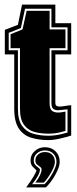

<svg xmlns="http://www.w3.org/2000/svg" viewBox="-20 -605 334 836"><path d="M191 5Q151 5 117 -5Q83 -15 62.5 -44.5Q42 -74 42 -132V-368H1V-475L58 -497L76 -585H221V-504H290V-368H221V-156Q221 -141 239 -141Q249 -141 263 -143.5Q277 -146 290 -147V-15Q282 -12 273 -9.5Q264 -7 255 -5Q240 -1 223 2Q206 5 191 5ZM191 -14Q206 -14 220.5 -16Q235 -18 247 -21Q254 -23 260.5 -24.5Q267 -26 274 -28V-129Q260 -128 249 -126.5Q238 -125 233 -125Q219 -125 211.5 -131.5Q204 -138 204 -156V-386H274V-486H204V-567H89L71 -483L18 -462V-386H58V-132Q58 -82 76.5 -56.5Q95 -31 125.5 -22.5Q156 -14 191 -14ZM191 -23Q158 -23 130 -30.5Q102 -38 84.5 -61.5Q67 -85 67 -132V-395H26V-456L78 -477L96 -558H196V-477H265V-395H196V-156Q196 -131 206 -123Q216 -115 233 -115Q241 -115 250 -116.5Q259 -118 265 -119V-35L242 -29Q220 -23 191 -23ZM94 211Q116 181 126.5 163Q137 145 139 137L138 136Q132 131 122.5 121Q113 111 113 93Q113 69 131.5 52.5Q150 36 176 36Q204 36 222 54Q240 72 240 100Q240 121 222 154Q204 187 180 211ZM120 197H174Q195 175 210.5 146Q226 117 226 100Q226 78 212 64Q198 50 176 50Q155 50 141 62.5Q127 75 127 93Q127 106 133.5 113Q140 120 146 124Q152 129 153 130.5Q154 132 154 133Q154 155 120 197ZM134 190Q161 154 161 133Q161 126 154.5 121.5Q148 117 141 111Q134 105 134 93Q134 78 146 67.5Q158 57 176 57Q196 57 207.5 69Q219 81 219 100Q219 117 203.5 144.5Q188 172 171 190ZM141 139H142Q142 140 141 139Z"/></svg>

Font: Alumni Sans Collegiate One
Style: Regular
Weight: 400
Designer: Robert E. Leuschke
Foundry: Robert E. Leuschke
Version: Version 1.100